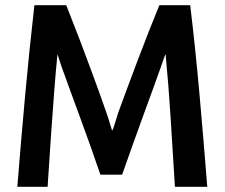

<svg xmlns="http://www.w3.org/2000/svg" viewBox="-20 -716 868 742"><path d="M781 6Q767 -171 751 -351Q735 -531 715 -696H596Q558 -604 516.5 -494.5Q475 -385 437 -281Q430 -259 423 -235.5Q416 -212 413 -212Q410 -220 404.5 -239.5Q399 -259 390 -284Q366 -353 339.5 -425Q313 -497 286.5 -566.5Q260 -636 236 -696H113Q94 -531 77.5 -351Q61 -171 47 6H164Q170 -89 176.5 -184Q183 -279 189.5 -363Q196 -447 202 -506Q204 -502 208 -488.5Q212 -475 218 -458Q230 -425 248.5 -374Q267 -323 289 -263.5Q311 -204 331.5 -146Q352 -88 368 -41H452Q469 -89 489.5 -147Q510 -205 531.5 -263.5Q553 -322 571.5 -373Q590 -424 602 -458Q609 -477 613.5 -491Q618 -505 620 -506Q631 -393 639.5 -259Q648 -125 656 6Z"/></svg>

Font: Repo DemiBold
Style: Regular
Weight: 600
Designer: Stefan Peev
Foundry: Context Ltd
Version: Version 1.502